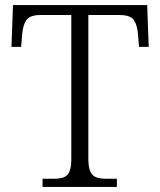

<svg xmlns="http://www.w3.org/2000/svg" viewBox="-20 -734 630 754"><path d="M147 0V-32H189Q213 -32 228.5 -37Q244 -42 252 -58.5Q260 -75 260 -109V-675H139Q98 -675 84 -655.5Q70 -636 67 -599L63 -550H25L31 -714H558L564 -550H526L522 -599Q519 -636 505.5 -655.5Q492 -675 449 -675H327V-111Q327 -77 335 -60Q343 -43 358.5 -37.5Q374 -32 398 -32H439V0Z"/></svg>

Font: Noto Serif Kannada Light
Style: Regular
Weight: 300
Version: Version 2.003